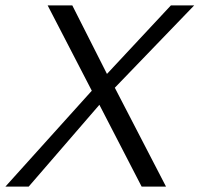

<svg xmlns="http://www.w3.org/2000/svg" viewBox="-70 -689 737 709"><path d="M-50 0H36L297 -302L453 0H543L354 -365L647 -669H561L325 -416L197 -669H106L269 -354Z"/></svg>

Font: KpSans
Style: Italic
Weight: 400
Italic angle: -11°
Version: Version 0.66